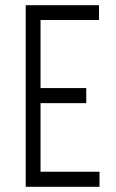

<svg xmlns="http://www.w3.org/2000/svg" viewBox="-20 -720 446 739"><path d="M361 -700V-643H136V-381H312V-323H136V-59H363V-1H79V-700Z"/></svg>

Font: Marvel
Style: Regular
Weight: 400
Designer: Carolina Trebol
Foundry: Carolina Trebol
Version: Version 1.001